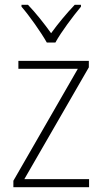

<svg xmlns="http://www.w3.org/2000/svg" viewBox="-20 -784 429 804"><path d="M176 -606H212C236 -650 285 -715 319 -756V-764H293C257 -726 223 -685 194 -645C166 -684 129 -731 97 -764H70V-756C103 -718 151 -650 176 -606ZM353 0V-34H82L352 -502V-529H57V-496H306L36 -27V0Z"/></svg>

Font: Noto Sans Devanagari UI SemiCondensed ExtraLight
Style: Regular
Weight: 200
Width: 4
Designer: Jelle Bosma - Monotype Design Team
Foundry: Monotype Imaging Inc.
Version: Version 2.004